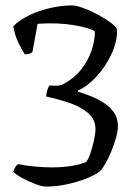

<svg xmlns="http://www.w3.org/2000/svg" viewBox="-20 -585 516 710"><path d="M151 105Q136 105 110.5 95.5Q85 86 61.5 73Q38 60 29 50Q37 27 47 22Q78 28 110.5 31Q143 34 172 34Q209 34 241.5 29Q274 24 297 15Q305 8 313 -14.5Q321 -37 327 -63.5Q333 -90 333 -108Q333 -144 305 -167.5Q277 -191 235 -205Q193 -219 151 -228Q151 -236 154 -248.5Q157 -261 163 -269Q169 -269 185 -268Q201 -267 214 -274Q254 -295 280 -328Q306 -361 318.5 -398Q331 -435 331 -469Q312 -482 253 -492Q194 -502 119 -497L100 -393Q98 -390 90.5 -387Q83 -384 72 -384Q62 -398 48.5 -426Q35 -454 29 -488Q53 -512 90 -529.5Q127 -547 168.5 -556Q210 -565 247 -565Q262 -565 289 -555Q316 -545 344.5 -529.5Q373 -514 393 -498.5Q413 -483 413 -472Q413 -429 391.5 -383.5Q370 -338 337 -302Q304 -266 268 -250V-246Q306 -235 340 -218.5Q374 -202 395 -177.5Q416 -153 416 -118Q416 -99 408.5 -73.5Q401 -48 390.5 -22.5Q380 3 368 23Q356 43 347 50Q332 62 299.5 75Q267 88 227.5 96.5Q188 105 151 105Z"/></svg>

Font: Texturina Light
Style: Regular
Weight: 300
Designer: Guillermo Torres Carreño
Foundry: Omnibus-Type
Version: Version 1.002; ttfautohint (v1.8.3)